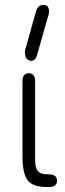

<svg xmlns="http://www.w3.org/2000/svg" viewBox="-20 -751 263 771"><path d="M107.4 -506.8Q80.1 -506.8 80.1 -542Q80.1 -547.9 82 -553.7L125 -707Q132.8 -731.4 154.8 -731.4Q176.8 -731.4 176.8 -705.1Q176.8 -698.2 175.8 -694.3L131.8 -541Q125 -506.8 107.4 -506.8ZM174.8 0H168Q111.3 0 90.8 -27.3Q70.3 -54.7 70.3 -123V-423.8Q70.3 -457 95.7 -457Q121.1 -457 121.1 -423.8V-107.4Q121.1 -76.2 132.8 -63.5Q142.6 -50.8 175.8 -50.8Q209 -50.8 209 -25.4Q209 0 174.8 0Z"/></svg>

Font: Jura
Style: Book
Weight: 400
Version: Version 2.5